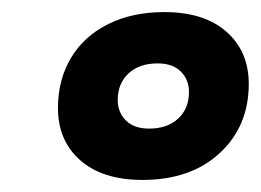

<svg xmlns="http://www.w3.org/2000/svg" viewBox="-20 -698 432 318"><path d="M216 -400Q150 -400 113 -432.5Q76 -465 76 -519Q76 -566 97.5 -602Q119 -638 159 -658Q199 -678 252 -678Q318 -678 355 -645.5Q392 -613 392 -559Q392 -489 344 -444.5Q296 -400 216 -400ZM227 -485Q257 -485 275 -501.5Q293 -518 293 -546Q293 -566 279.5 -579.5Q266 -593 241 -593Q211 -593 193 -576.5Q175 -560 175 -532Q175 -512 188.5 -498.5Q202 -485 227 -485Z"/></svg>

Font: Gantari Black
Style: Italic
Weight: 900
Italic angle: -10°
Version: Version 1.000